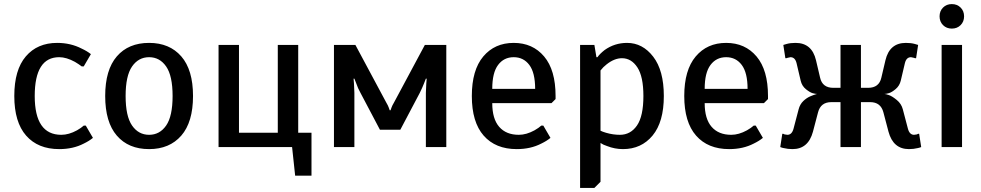

<svg xmlns="http://www.w3.org/2000/svg" viewBox="-20 -720 4805 940"><path d="M270 10Q166 10 108 -56Q50 -122 50 -250Q50 -378 106.5 -444Q163 -510 260 -510Q326 -510 380 -482Q406 -470 425 -455L390 -395H380Q367 -405 347 -417Q305 -440 270 -440Q150 -440 150 -250Q150 -60 280 -60Q317 -60 357 -82Q378 -94 390 -105H400L435 -45Q417 -30 390 -17Q338 10 270 10Z M710 10Q609 10 552 -56Q495 -122 495 -250Q495 -378 552 -444Q609 -510 710 -510Q810 -510 867.5 -444Q925 -378 925 -250Q925 -122 867.5 -56Q810 10 710 10ZM626.5 -105.5Q658 -60 710 -60Q762 -60 793.5 -105.5Q825 -151 825 -250Q825 -349 793.5 -394.5Q762 -440 710 -440Q658 -440 626.5 -394.5Q595 -349 595 -250Q595 -151 626.5 -105.5Z M1425 140 1410 0H1050V-500H1150V-70H1340V-500H1440V-70H1505V140Z M1615 0V-500H1720L1870 -220Q1881 -201 1883 -194Q1887 -183 1888 -180H1892Q1893 -183 1897 -194Q1899 -201 1910 -220L2060 -500H2165V0H2065V-265Q2065 -281 2067 -311L2069 -335H2065L2056 -312Q2054 -307 2047 -290.5Q2040 -274 2035 -265L1940 -85H1840L1745 -265Q1732 -288 1724 -312L1715 -335H1711L1713 -311Q1715 -281 1715 -265V0Z M2510 10Q2406 10 2348 -56Q2290 -122 2290 -250Q2290 -377 2346 -443.5Q2402 -510 2495 -510Q2588 -510 2644 -443.5Q2700 -377 2700 -250V-235L2680 -215H2390Q2390 -138 2424 -99Q2458 -60 2520 -60Q2557 -60 2597 -82Q2618 -94 2630 -105H2640L2675 -45Q2657 -30 2630 -17Q2578 10 2510 10ZM2390 -285H2600Q2600 -364 2571.5 -402Q2543 -440 2495 -440Q2447 -440 2418.5 -402Q2390 -364 2390 -285Z M2820 200V-500H2890L2900 -440H2905Q2916 -456 2940 -475Q2989 -510 3050 -510Q3126 -510 3178 -442.5Q3230 -375 3230 -250Q3230 -123 3175 -56.5Q3120 10 3030 10Q2990 10 2952 -5Q2933 -11 2920 -20V170L2890 200ZM3015 -60Q3067 -60 3098.5 -105.5Q3130 -151 3130 -250Q3130 -345 3100.5 -390Q3071 -435 3025 -435Q2988 -435 2950 -405Q2933 -392 2920 -375V-80Q2930 -75 2947 -70Q2981 -60 3015 -60Z M3550 10Q3446 10 3388 -56Q3330 -122 3330 -250Q3330 -377 3386 -443.5Q3442 -510 3535 -510Q3628 -510 3684 -443.5Q3740 -377 3740 -250V-235L3720 -215H3430Q3430 -138 3464 -99Q3498 -60 3560 -60Q3597 -60 3637 -82Q3658 -94 3670 -105H3680L3715 -45Q3697 -30 3670 -17Q3618 10 3550 10ZM3430 -285H3640Q3640 -364 3611.5 -402Q3583 -440 3535 -440Q3487 -440 3458.5 -402Q3430 -364 3430 -285Z M3860 10Q3837 10 3817 5Q3810 4 3800 0L3810 -65H3815L3821 -62Q3831 -60 3835 -60Q3857 -60 3865 -90L3890 -185Q3893 -197 3899 -207.5Q3905 -218 3913 -225.5Q3921 -233 3929 -238.5Q3937 -244 3946 -248Q3955 -252 3961 -254Q3967 -256 3973 -258L3980 -260Q3973 -260 3959.5 -263.5Q3946 -267 3926 -283Q3906 -299 3900 -325L3880 -410Q3873 -440 3850 -440Q3848 -440 3836 -437L3830 -435H3825L3815 -500L3832 -505Q3850 -510 3875 -510Q3955 -510 3975 -425L3995 -340Q4006 -290 4060 -290H4095V-500H4195V-290H4230Q4284 -290 4295 -340L4315 -425Q4335 -510 4415 -510Q4440 -510 4458 -505L4475 -500L4465 -435H4460L4454 -437Q4442 -440 4440 -440Q4417 -440 4410 -410L4390 -325Q4384 -300 4365 -284Q4346 -268 4332 -264Q4318 -260 4310 -260Q4316 -260 4332 -254.5Q4348 -249 4370.5 -230.5Q4393 -212 4400 -185L4425 -90Q4433 -60 4455 -60Q4459 -60 4469 -62L4475 -65H4480L4490 0Q4480 4 4473 5Q4453 10 4430 10Q4353 10 4330 -75L4305 -170Q4292 -220 4240 -220H4195V0H4095V-220H4050Q3998 -220 3985 -170L3960 -75Q3937 10 3860 10Z M4683 -597Q4666 -580 4640 -580Q4614 -580 4597 -597Q4580 -614 4580 -640Q4580 -666 4597 -683Q4614 -700 4640 -700Q4666 -700 4683 -683Q4700 -666 4700 -640Q4700 -614 4683 -597ZM4590 0V-500H4690V0Z"/></svg>

Font: Scada
Style: Regular
Weight: 400
Designer: Jovanny Lemonad
Foundry: Jovanny Lemonad
Version: Version 4.100;PS 004.100;hotconv 1.0.88;makeotf.lib2.5.64775